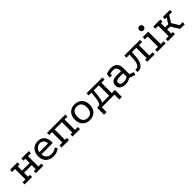

<svg xmlns="http://www.w3.org/2000/svg" viewBox="394 -2245 3989 3989"><g transform="rotate(-45 2389.0 -250.0)"><path d="M42 -429H260V-367H205V-242H429V-367H374V-429H592V-367H507V-62H592V0H374V-62H429V-180H205V-62H260V0H42V-62H127V-367H42Z M1060 -51Q1020 -17 978 -1Q936 15 884 15Q814 15 762 -12.5Q710 -40 681.5 -91Q653 -142 653 -215Q653 -284 680 -335.5Q707 -387 756.5 -415.5Q806 -444 871 -444Q932 -444 975 -418Q1018 -392 1041.5 -345Q1065 -298 1065 -235Q1065 -226 1064.5 -216.5Q1064 -207 1063 -197L730 -195Q732 -144 754 -112Q776 -80 809.5 -65Q843 -50 881 -50Q924 -50 959.5 -62Q995 -74 1024 -98ZM988 -258Q987 -314 955.5 -348.5Q924 -383 872 -383Q819 -383 779 -348.5Q739 -314 731 -257Z M1127 -429H1667V-367H1582V-62H1667V0H1449V-62H1504V-367H1290V-62H1345V0H1127V-62H1212V-367H1127Z M1948 -444Q2015 -444 2064.5 -416.5Q2114 -389 2142 -337.5Q2170 -286 2170 -214Q2170 -107 2109 -46Q2048 15 1948 15Q1883 15 1834 -12.5Q1785 -40 1757.5 -91Q1730 -142 1730 -214Q1730 -286 1757.5 -337.5Q1785 -389 1834 -416.5Q1883 -444 1948 -444ZM1949 -380Q1880 -380 1845 -336.5Q1810 -293 1810 -214Q1810 -135 1845 -92Q1880 -49 1949 -49Q2019 -49 2054.5 -92Q2090 -135 2090 -214Q2090 -293 2054.5 -336.5Q2019 -380 1949 -380Z M2232 142V-62H2290Q2311 -72 2324.5 -97.5Q2338 -123 2345.5 -156.5Q2353 -190 2357 -223.5Q2361 -257 2363 -282L2371 -367H2290V-429H2756V-367H2663V-62H2756V142H2680V0H2308V142ZM2377 -62H2587V-367H2437L2428 -271Q2420 -189 2410 -138.5Q2400 -88 2377 -62Z M3141 -29Q3076 15 3000 15Q2916 15 2872.5 -19Q2829 -53 2828 -118Q2826 -249 2994 -249L3123 -248Q3123 -315 3098 -347.5Q3073 -380 3022 -380Q2998 -380 2975 -377Q2952 -374 2932 -368L2922 -313L2858 -325L2874 -416Q2912 -430 2948.5 -437Q2985 -444 3019 -444Q3109 -444 3155 -395Q3201 -346 3201 -252V-78L3296 -47L3276 17ZM2997 -186Q2954 -186 2931 -169Q2908 -152 2908 -119Q2908 -49 3004 -49Q3073 -49 3123 -87V-185Z M3645 0V-62H3689V-367H3400V-429H3860V-367H3767V-62H3863V0ZM3351 6V-58Q3402 -52 3429.5 -77Q3457 -102 3468.5 -149Q3480 -196 3483 -252L3490 -383H3563L3552 -229Q3547 -158 3524.5 -102Q3502 -46 3459.5 -16Q3417 14 3351 6Z M3940 -429H4102V-62H4185V0H3940V-62H4023V-367H3940ZM4052 -642Q4080 -642 4097 -625Q4114 -608 4114 -580Q4114 -552 4097 -535Q4080 -518 4052 -518Q4024 -518 4007.5 -535Q3991 -552 3991 -580Q3991 -608 4007.5 -625Q4024 -642 4052 -642Z M4250 -429H4457V-367H4412V-243H4503L4581 -367H4530V-429H4740V-367H4656L4563 -218L4660 -62H4746V0H4611L4499 -181H4412V-62H4457V0H4250V-62H4334V-367H4250Z"/></g></svg>

Font: Podkova VF Beta
Style: Regular
Weight: 400
Designer: Ilya Yudin
Foundry: Cyreal (www.cyreal.org)
Version: Version 2.100